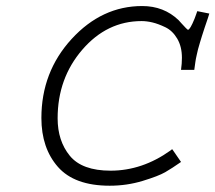

<svg xmlns="http://www.w3.org/2000/svg" viewBox="-20 -586 699 623"><path d="M620.1 -549.8 659.2 -542Q659.2 -541 654.3 -526.4Q651.4 -517.6 644 -496.1Q636.7 -474.6 635.3 -469.2Q633.8 -463.9 628.9 -448.2Q624 -432.6 622.6 -426.3Q621.1 -419.9 618.2 -407.2Q615.2 -394.5 613.8 -383.8Q612.3 -373 610.4 -359.4H567.4Q570.3 -379.9 570.3 -398.4Q570.3 -434.6 555.2 -460.4Q540 -486.3 516.6 -497.6Q493.2 -508.8 474.6 -513.2Q456.1 -517.6 439.5 -517.6Q327.1 -517.6 247.1 -424.8Q167 -332 167 -202.1Q167 -128.9 206.5 -80.6Q246.1 -32.2 338.9 -32.2Q441.4 -32.2 533.2 -97.7Q537.1 -101.6 539.1 -101.6L567.4 -60.5Q538.1 -40 516.1 -27.3Q494.1 -14.6 442.9 1Q391.6 16.6 335.9 16.6Q221.7 16.6 168 -44.4Q114.3 -105.5 114.3 -203.1Q114.3 -352.5 212.4 -459.5Q310.5 -566.4 441.4 -566.4Q511.7 -566.4 559.6 -520.5Q560.5 -519.5 568.4 -510.7Q576.2 -502 582.5 -495.6Q588.9 -489.3 589.8 -489.3Q596.7 -489.3 611.3 -525.4Q614.3 -533.2 616.7 -540Q619.1 -546.9 620.1 -549.8Z"/></svg>

Font: Thabit-Oblique
Style: Oblique
Weight: 500
Designer: Regenerated by Nadim Shaikli
Foundry: MAK Alagha
Version: 0.01